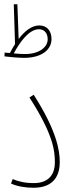

<svg xmlns="http://www.w3.org/2000/svg" viewBox="-20 -881 347 906"><path d="M94 -608C172 -608 223 -643 223 -697C223 -736 201 -761 165 -761C129 -761 95 -733 68 -697L62 -861H45L51 -673C42 -659 34 -645 27 -631C19 -631 11 -632 2 -633L1 -615C24 -612 67 -608 94 -608ZM164 -743C191 -743 205 -722 205 -696C205 -659 166 -626 98 -626C83 -626 66 -627 45 -629C73 -681 116 -743 164 -743ZM32 -15C59 -2 99 5 138 5C241 5 262 -62 262 -116C262 -172 247 -265 139 -434L119 -421C231 -247 239 -170 239 -114C239 -67 217 -17 140 -17C96 -17 66 -25 40 -36Z"/></svg>

Font: Noto Sans Arabic UI XCn Th
Style: Regular
Weight: 100
Width: 2
Designer: Monotype Design Team, Nadine Chahine and Nizar Qandah
Foundry: Monotype Imaging Inc.
Version: Version 2.010